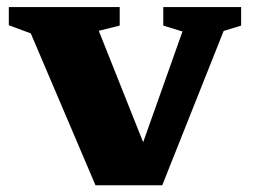

<svg xmlns="http://www.w3.org/2000/svg" viewBox="-20 -532 736 555"><path d="M626.5 -442.5 449 3.5H256L69 -435.5L5.5 -459V-511.5H326V-458L265.5 -443L415.5 -66.5H374.5L507.5 -441L452 -458V-511.5H677V-458Z"/></svg>

Font: Newsreader 7pt
Style: Bold
Weight: 700
Designer: Hugues Gentile
Foundry: Production Type
Version: Version 1.003